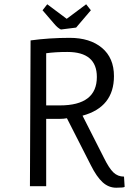

<svg xmlns="http://www.w3.org/2000/svg" viewBox="-20 -871 621 898"><path d="M123 -682Q211 -694 306 -694Q401 -694 457 -647Q513 -600 513 -515Q513 -370 366 -330L466 -133Q490 -84 510.5 -64.5Q531 -45 560 -45L563 3Q559 7 523.5 7Q488 7 460 -18.5Q432 -44 405 -98L293 -318Q278 -315 258 -315H196V0H120ZM196 -378H260Q433 -378 433 -511Q433 -628 295 -628Q239 -628 196 -622ZM234 -759 179 -823 201 -851 292 -783 383 -851 405 -823 336 -742 265 -733Q250 -740 234 -759Z"/></svg>

Font: Ruluko
Style: Regular
Weight: 400
Designer: Ana Sanfelippo, Angelica Diaz, Meme Hernandez
Foundry: Ana Sanfelippo, Angelica Diaz y Meme Hernandez
Version: Version 1.001